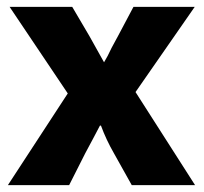

<svg xmlns="http://www.w3.org/2000/svg" viewBox="-20 -513 595 561"><path d="M191 -493 241 -408 284 -331Q294 -347 306 -373L326 -410L370 -493H549L376 -244L550 28H365L313 -65Q290 -105 275 -146H272L252 -108L229 -65L182 28H3L178 -240L8 -493Z"/></svg>

Font: BM Euljiro oraeorae
Style: Regular
Weight: 400
Designer: Bongjin Kim; Bomjun Kim; Myungsoo Han; Hyesun Chae; Mikyoung Jeong; Wujin Sim; Minjae Kang; Suwha Jang;
Foundry: Sandoll Inc.
Version: Version 1.000;hotconv 1.0.109;makeexe 2.5.65596